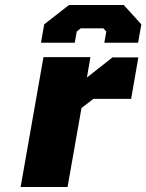

<svg xmlns="http://www.w3.org/2000/svg" viewBox="-20 -753 589 773"><path d="M145 -581 158 -655 258 -733H478L549 -655L536 -581H400L408 -626L396 -639H305L289 -626L281 -581ZM63 0 155 -523H344L330 -441L433 -522H537L508 -355H356L308 -318L252 0Z"/></svg>

Font: Tomorrow
Style: Bold Italic
Weight: 700
Italic angle: -10°
Designer: Tony de Marco, Monica Rizzolli
Foundry: Just in Type
Version: Version 2.002